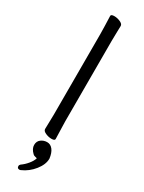

<svg xmlns="http://www.w3.org/2000/svg" viewBox="-245 -737 753 1001"><g transform="rotate(30 131.5 -236.5)"><path d="M85 234Q71 234 71 220Q71 213 77 208Q96 195 112.5 175Q129 155 134 137Q132 136 122.5 134Q113 132 109 127Q87 106 87 83.5Q87 61 103 49Q119 37 139.5 37Q160 37 174 55Q188 73 192 106Q192 141 163 177.5Q134 214 93 232Q89 234 85 234ZM96 -639 94 -697Q94 -707 114 -707Q132 -707 150 -699Q168 -691 168 -679Q168 -658 167 -643L166 -590V-105L167 -67L169 1Q169 11 149 11Q131 11 113 3Q95 -5 95 -17L97 -105V-590Z"/></g></svg>

Font: Fusion Kai T
Style: Regular
Weight: 400
Designer: Fontworks Inc.
Version: Version 24.134;May 13, 2024